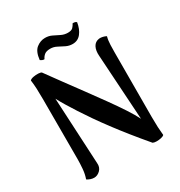

<svg xmlns="http://www.w3.org/2000/svg" viewBox="-203 -1016 1099 1171"><g transform="rotate(-30 346.5 -430.5)"><path d="M120 14Q107 14 94 9.5Q81 5 71 -2Q82 -32 85 -69Q88 -106 88 -135V-559Q88 -601 86.5 -633Q85 -665 81 -693Q88 -701 106 -704.5Q124 -708 141.5 -707Q159 -706 164 -701Q199 -652 243 -592.5Q287 -533 332.5 -471Q378 -409 420.5 -350Q463 -291 496 -240.5Q529 -190 546 -155L517 -615Q514 -653 527 -677.5Q540 -702 569 -706Q581 -707 594 -704Q607 -701 618 -695Q611 -670 610 -638Q609 -606 609 -585L608 -132Q608 -90 609.5 -60Q611 -30 614 -2Q608 5 592.5 8.5Q577 12 560.5 12Q544 12 534 7Q483 -53 439 -108Q395 -163 358 -212.5Q321 -262 290.5 -306Q260 -350 234.5 -389.5Q209 -429 189 -462Q169 -495 155 -522L179 -55Q182 -24 162.5 -5Q143 14 120 14ZM503 -860Q496 -815 473.5 -786.5Q451 -758 414 -758Q389 -758 367 -769Q345 -780 324 -791Q303 -802 280 -802Q252 -802 238.5 -791Q225 -780 218 -764Q212 -763 204 -766Q196 -769 190 -774Q196 -831 224 -853Q252 -875 285 -875Q311 -875 332.5 -864.5Q354 -854 376 -843Q398 -832 423 -832Q448 -832 458.5 -843Q469 -854 476 -868Q486 -868 492 -866.5Q498 -865 503 -860Z"/></g></svg>

Font: Arima Thin SemiBold
Style: Regular
Weight: 600
Version: Version 1.100